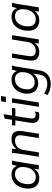

<svg xmlns="http://www.w3.org/2000/svg" viewBox="1292 -2038 970 3593"><g transform="rotate(-90 1776.5 -242.0)"><path d="M237 9Q133 9 81 -63Q29 -135 49 -264Q69 -385 139 -448Q209 -511 307 -511Q367 -511 409.5 -483.5Q452 -456 467 -407L491 -502H569Q561 -473 554 -443.5Q547 -414 543 -386L482 0H401L414 -81Q385 -39 340.5 -15Q296 9 237 9ZM259 -57Q328 -57 378 -106Q428 -155 443 -249Q458 -346 422.5 -396Q387 -446 314 -446Q244 -446 194.5 -397Q145 -348 130 -254Q115 -156 150 -106.5Q185 -57 259 -57Z M639 0 700 -386Q704 -414 706.5 -443.5Q709 -473 710 -502H789L782 -417Q814 -463 862 -487Q910 -511 969 -511Q1062 -511 1098 -458.5Q1134 -406 1118 -306L1070 0H989L1037 -305Q1049 -380 1024.5 -412.5Q1000 -445 940 -445Q869 -445 823 -402Q777 -359 766 -289L720 0Z M1409 9Q1249 9 1276 -162L1319 -439H1221L1231 -502H1330L1352 -639L1436 -662L1411 -502H1555L1544 -439H1400L1359 -172Q1349 -113 1365.5 -86.5Q1382 -60 1423 -60Q1442 -60 1457 -63Q1472 -66 1485 -72L1475 -4Q1444 9 1409 9Z M1662 -616 1677 -707H1776L1761 -616ZM1574 0 1653 -502H1734L1655 0Z M2001 223Q1871 223 1794 158L1823 97Q1864 129 1907 143.5Q1950 158 2004 158Q2080 158 2123 119.5Q2166 81 2178 8L2196 -107Q2168 -62 2120.5 -37Q2073 -12 2015 -12Q1946 -12 1898.5 -44.5Q1851 -77 1831.5 -136Q1812 -195 1824 -274Q1843 -389 1912.5 -450Q1982 -511 2082 -511Q2144 -511 2187 -483Q2230 -455 2244 -405L2268 -502H2346Q2338 -473 2331 -443.5Q2324 -414 2320 -386L2259 -3Q2242 109 2176.5 166Q2111 223 2001 223ZM2034 -77Q2106 -77 2156 -125.5Q2206 -174 2219 -261Q2233 -349 2198 -397.5Q2163 -446 2091 -446Q2018 -446 1968 -398Q1918 -350 1904 -262Q1890 -174 1925.5 -125.5Q1961 -77 2034 -77Z M2599 9Q2511 9 2468.5 -41Q2426 -91 2443 -196L2491 -502H2572L2524 -200Q2513 -125 2536.5 -91.5Q2560 -58 2621 -58Q2689 -58 2733 -101.5Q2777 -145 2788 -217L2833 -502H2914L2835 0H2756L2768 -79Q2706 9 2599 9Z M3190 9Q3086 9 3034 -63Q2982 -135 3002 -264Q3022 -385 3092 -448Q3162 -511 3260 -511Q3320 -511 3362.5 -483.5Q3405 -456 3420 -407L3444 -502H3522Q3514 -473 3507 -443.5Q3500 -414 3496 -386L3435 0H3354L3367 -81Q3338 -39 3293.5 -15Q3249 9 3190 9ZM3212 -57Q3281 -57 3331 -106Q3381 -155 3396 -249Q3411 -346 3375.5 -396Q3340 -446 3267 -446Q3197 -446 3147.5 -397Q3098 -348 3083 -254Q3068 -156 3103 -106.5Q3138 -57 3212 -57Z"/></g></svg>

Font: Mulish
Style: Italic
Weight: 400
Italic angle: -9°
Designer: Vernon Adams
Foundry: Vernon Adams
Version: Version 3.603; ttfautohint (v1.8.3)